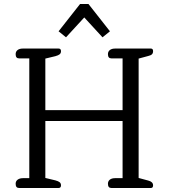

<svg xmlns="http://www.w3.org/2000/svg" viewBox="-20 -937 841 957"><path d="M272 -781 379 -917H421L528 -781L491 -751L400 -850L309 -751ZM58 -21Q58 -34 68 -41.5Q78 -49 95 -49H126V-646H75Q58 -646 58 -667Q58 -680 67.5 -687.5Q77 -695 94 -695H272Q284 -695 284 -682Q284 -672 277.5 -666.5Q271 -661 256 -657L206 -645V-388H591V-646H535Q518 -646 518 -667Q518 -680 527.5 -687.5Q537 -695 554 -695H732Q743 -695 743 -682Q743 -672 737.5 -666.5Q732 -661 719 -658L671 -645V-50L719 -37Q743 -31 743 -13Q743 0 732 0H535Q518 0 518 -21Q518 -34 527.5 -41.5Q537 -49 554 -49H591V-334H206V-50L256 -38Q271 -34 277.5 -28.5Q284 -23 284 -13Q284 0 272 0H75Q58 0 58 -21Z"/></svg>

Font: Maitree
Style: Regular
Weight: 400
Designer: CadsonDemak Team
Foundry: CadsonDemak
Version: Version 1.000